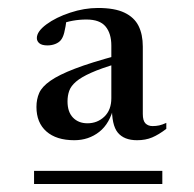

<svg xmlns="http://www.w3.org/2000/svg" viewBox="-20 -735 488 482"><path d="M65.5 -273V-306H387.5V-273ZM276 -576Q233.5 -563.5 208.5 -552.2Q183.5 -541 170.8 -530Q158 -519 153.8 -507Q149.5 -495 149.5 -480.5Q149.5 -454 163.2 -439.8Q177 -425.5 199.5 -425.5Q224.5 -425.5 242 -442.2Q259.5 -459 259.5 -488.5V-620.5Q259.5 -651 245 -668.5Q230.5 -686 197 -686Q179.5 -686 162.8 -683Q146 -680 129 -673.5L148 -692Q144.5 -665 141.2 -652.8Q138 -640.5 132.5 -634Q127.5 -628 118.5 -624.5Q109.5 -621 99 -621Q85.5 -621 79 -626.2Q72.5 -631.5 72.5 -639.5Q72.5 -656 96.5 -673.8Q120.5 -691.5 156 -703.2Q191.5 -715 226 -715Q268 -715 292.5 -703.2Q317 -691.5 327.8 -670Q338.5 -648.5 338.5 -618V-449Q338.5 -432 345.2 -425.2Q352 -418.5 363 -418.5Q372 -418.5 379.8 -420.2Q387.5 -422 397.5 -426.5V-411.5Q378.5 -397 362 -390Q345.5 -383 324 -383Q291.5 -383 275.8 -402Q260 -421 261 -470L266 -468.5Q256 -425 229.2 -404Q202.5 -383 166.5 -383Q121.5 -383 96.5 -405Q71.5 -427 71.5 -466.5Q71.5 -486 78.5 -501.8Q85.5 -517.5 106.5 -532.2Q127.5 -547 167.8 -562.5Q208 -578 275 -596Z"/></svg>

Font: Newsreader 60pt
Style: Regular
Weight: 400
Designer: Hugues Gentile
Foundry: Production Type
Version: Version 1.003